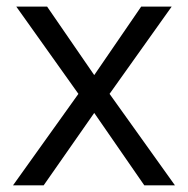

<svg xmlns="http://www.w3.org/2000/svg" viewBox="-20 -555 564 575"><path d="M214.8 -273.9 28.8 -535.2H121.1L262.2 -330.1L402.8 -535.2H494.1L308.1 -273.9L503.9 0H412.1L262.2 -216.8L110.8 0H19Z"/></svg>

Font: HunimalSansv1.5
Style: Regular
Weight: 400
Foundry: Ascender Corporation
Version: Version 1.10